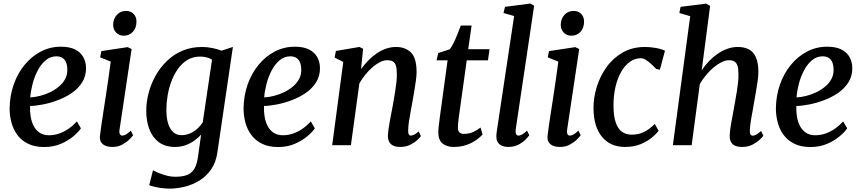

<svg xmlns="http://www.w3.org/2000/svg" viewBox="-20 -838 4971 1108"><path d="M447 -97.5Q433.5 -77 403.8 -51.8Q374 -26.5 331.2 -8Q288.5 10.5 235 10.5Q180.5 10.5 142 -8.5Q103.5 -27.5 80 -59.5Q56.5 -91.5 46 -131.2Q35.5 -171 35.5 -212.5Q36.5 -285.5 59 -350Q81.5 -414.5 121.8 -463.5Q162 -512.5 215.5 -540.5Q269 -568.5 331.5 -568.5Q381.5 -568.5 413.2 -552.5Q445 -536.5 460.5 -508.8Q476 -481 476.5 -446.5Q477 -399.5 454.5 -363.5Q432 -327.5 395 -302Q358 -276.5 314.2 -260Q270.5 -243.5 228 -235.2Q185.5 -227 153.5 -226.5Q152 -194 157.2 -163.8Q162.5 -133.5 175.2 -109.5Q188 -85.5 209.8 -71.5Q231.5 -57.5 262 -57.5Q294 -57.5 322.8 -67.8Q351.5 -78 377 -96Q402.5 -114 423.5 -137.5ZM306.5 -513Q271 -513 244 -490.5Q217 -468 198 -432Q179 -396 168.2 -354.8Q157.5 -313.5 154.5 -276Q180.5 -277 210.2 -284.5Q240 -292 268 -305.2Q296 -318.5 319.2 -337.8Q342.5 -357 356 -382Q369.5 -407 368.5 -437.5Q368 -475 351.8 -494Q335.5 -513 306.5 -513Z M628 10Q604.5 10 587.8 2.8Q571 -4.5 562.8 -18.8Q554.5 -33 557 -54.5Q559 -75 564 -109.2Q569 -143.5 575.8 -187.5Q582.5 -231.5 590.2 -281Q598 -330.5 605.2 -382Q612.5 -433.5 619 -482.5L558 -507L565 -543L716.5 -566L739.5 -555L670 -91Q667 -73 671.8 -64.2Q676.5 -55.5 685.5 -55.5Q695.5 -55.5 706.8 -61.8Q718 -68 735 -84L748 -57.5Q743 -50 727.2 -34Q711.5 -18 686.5 -4Q661.5 10 628 10ZM693.5 -632Q667.5 -632 650 -650.2Q632.5 -668.5 633 -697Q634 -730.5 654.8 -752.8Q675.5 -775 707.5 -775Q735 -775 751.5 -757.2Q768 -739.5 767.5 -713Q767.5 -677.5 747.2 -654.8Q727 -632 693.5 -632Z M1235 38Q1227 98 1198.8 139Q1170.5 180 1130.5 204.2Q1090.5 228.5 1045.8 239.5Q1001 250.5 959 250.5Q936.5 250.5 913 247.2Q889.5 244 870.2 239.5Q851 235 841 230.5L863 144.5Q873 150.5 893.5 159.2Q914 168 940 175Q966 182 993 182Q1032.5 182 1059 172Q1085.5 162 1101 137Q1116.5 112 1122.5 66.5L1140.5 -61Q1124 -43 1101.8 -26.8Q1079.5 -10.5 1051.5 -0.2Q1023.5 10 990.5 10Q933 10 896.2 -17.8Q859.5 -45.5 841.8 -92.5Q824 -139.5 824 -198.5Q824 -248.5 837.5 -300.8Q851 -353 877.5 -400.5Q904 -448 942.8 -485.8Q981.5 -523.5 1032.5 -545.2Q1083.5 -567 1146.5 -567Q1176.5 -567 1207 -560.5Q1237.5 -554 1258 -545.5L1324 -567ZM1203.5 -493.5Q1189.5 -503 1171.5 -507.2Q1153.5 -511.5 1135 -511.5Q1093.5 -511.5 1061.8 -492.2Q1030 -473 1006.8 -440.2Q983.5 -407.5 968.8 -367.5Q954 -327.5 947 -285Q940 -242.5 940 -204Q940 -169.5 945.8 -142.5Q951.5 -115.5 962.8 -96.5Q974 -77.5 990 -67.8Q1006 -58 1026.5 -58Q1054.5 -58 1078.2 -68.8Q1102 -79.5 1120.2 -96.5Q1138.5 -113.5 1150 -132Z M1797 -97.5Q1783.5 -77 1753.8 -51.8Q1724 -26.5 1681.2 -8Q1638.5 10.5 1585 10.5Q1530.5 10.5 1492 -8.5Q1453.5 -27.5 1430 -59.5Q1406.5 -91.5 1396 -131.2Q1385.5 -171 1385.5 -212.5Q1386.5 -285.5 1409 -350Q1431.5 -414.5 1471.8 -463.5Q1512 -512.5 1565.5 -540.5Q1619 -568.5 1681.5 -568.5Q1731.5 -568.5 1763.2 -552.5Q1795 -536.5 1810.5 -508.8Q1826 -481 1826.5 -446.5Q1827 -399.5 1804.5 -363.5Q1782 -327.5 1745 -302Q1708 -276.5 1664.2 -260Q1620.5 -243.5 1578 -235.2Q1535.5 -227 1503.5 -226.5Q1502 -194 1507.2 -163.8Q1512.5 -133.5 1525.2 -109.5Q1538 -85.5 1559.8 -71.5Q1581.5 -57.5 1612 -57.5Q1644 -57.5 1672.8 -67.8Q1701.5 -78 1727 -96Q1752.5 -114 1773.5 -137.5ZM1656.5 -513Q1621 -513 1594 -490.5Q1567 -468 1548 -432Q1529 -396 1518.2 -354.8Q1507.5 -313.5 1504.5 -276Q1530.5 -277 1560.2 -284.5Q1590 -292 1618 -305.2Q1646 -318.5 1669.2 -337.8Q1692.5 -357 1706 -382Q1719.5 -407 1718.5 -437.5Q1718 -475 1701.8 -494Q1685.5 -513 1656.5 -513Z M2063.5 -439Q2082.5 -465.5 2105.2 -488.8Q2128 -512 2153.8 -529.8Q2179.5 -547.5 2207.8 -557.2Q2236 -567 2265.5 -567Q2319 -567 2351.5 -535.2Q2384 -503.5 2384 -422Q2384 -402 2379.8 -371Q2375.5 -340 2369.8 -307Q2364 -274 2359.5 -247Q2355 -221.5 2349.5 -193Q2344 -164.5 2340 -136.8Q2336 -109 2335.5 -87Q2335 -70 2339 -62.8Q2343 -55.5 2350 -55.5Q2359 -55.5 2370 -61Q2381 -66.5 2396.5 -79.5L2409 -52.5Q2405 -46 2389 -30.8Q2373 -15.5 2347.8 -2.8Q2322.5 10 2289.5 10Q2262.5 10 2246.8 1.2Q2231 -7.5 2224.5 -22.5Q2218 -37.5 2218.5 -58Q2219.5 -72.5 2222 -91.8Q2224.5 -111 2228.5 -133Q2232.5 -155 2236.8 -177.2Q2241 -199.5 2245 -220Q2248.5 -241 2253 -265.2Q2257.5 -289.5 2261.2 -315Q2265 -340.5 2267.8 -365.2Q2270.5 -390 2270 -412Q2270 -443 2264.5 -459.8Q2259 -476.5 2246.8 -483.5Q2234.5 -490.5 2214 -490.5Q2195 -490.5 2173.5 -479.8Q2152 -469 2130.5 -450.8Q2109 -432.5 2089.2 -408.2Q2069.5 -384 2054 -357.5L2005 0H1897L1961 -480.5L1911 -506L1918.5 -544L2054 -567L2075.5 -556.5Z M2630 -177.5Q2627.5 -160.5 2626 -148Q2624.5 -135.5 2623.5 -124.2Q2622.5 -113 2622.5 -100.5Q2622.5 -83.5 2630.8 -74.5Q2639 -65.5 2655.5 -65.5Q2689 -65.5 2713 -77.2Q2737 -89 2753 -102L2765 -62Q2753 -48 2730 -31.2Q2707 -14.5 2673.8 -2.2Q2640.5 10 2597 10Q2559.5 10 2534.5 -9.5Q2509.5 -29 2509.5 -74.5Q2509.5 -79.5 2509.8 -86Q2510 -92.5 2511 -102.5Q2512 -112.5 2513.8 -126.2Q2515.5 -140 2518 -160L2563 -490H2499.5L2509 -532L2574 -553Q2585 -564.5 2597 -588.8Q2609 -613 2620 -640.8Q2631 -668.5 2639 -690.5H2701.5L2682 -554H2805L2796 -490H2673.5Z M2956 -91Q2954 -74 2958.2 -64.8Q2962.5 -55.5 2971.5 -55.5Q2980.5 -55.5 2991.8 -61.2Q3003 -67 3021.5 -84L3034.5 -57.5Q3029.5 -50 3014.2 -34Q2999 -18 2973.5 -4Q2948 10 2911.5 10Q2893.5 10 2878 3.8Q2862.5 -2.5 2853.2 -16.2Q2844 -30 2844.5 -52.5Q2844.5 -57 2845 -63.8Q2845.5 -70.5 2846.5 -77Q2847.5 -83.5 2848 -88L2947 -745.5L2885.5 -763L2894.5 -798.5L3041 -817.5L3062.5 -805Z M3211 10Q3187.5 10 3170.8 2.8Q3154 -4.5 3145.8 -18.8Q3137.5 -33 3140 -54.5Q3142 -75 3147 -109.2Q3152 -143.5 3158.8 -187.5Q3165.5 -231.5 3173.2 -281Q3181 -330.5 3188.2 -382Q3195.5 -433.5 3202 -482.5L3141 -507L3148 -543L3299.5 -566L3322.5 -555L3253 -91Q3250 -73 3254.8 -64.2Q3259.5 -55.5 3268.5 -55.5Q3278.5 -55.5 3289.8 -61.8Q3301 -68 3318 -84L3331 -57.5Q3326 -50 3310.2 -34Q3294.5 -18 3269.5 -4Q3244.5 10 3211 10ZM3276.5 -632Q3250.5 -632 3233 -650.2Q3215.5 -668.5 3216 -697Q3217 -730.5 3237.8 -752.8Q3258.5 -775 3290.5 -775Q3318 -775 3334.5 -757.2Q3351 -739.5 3350.5 -713Q3350.5 -677.5 3330.2 -654.8Q3310 -632 3276.5 -632Z M3586.5 10Q3502.5 10 3454 -48.5Q3405.5 -107 3405 -213.5Q3404.5 -272.5 3423.2 -334.5Q3442 -396.5 3479.2 -449.2Q3516.5 -502 3572.5 -534.5Q3628.5 -567 3702.5 -567Q3730.5 -567 3763 -561.5Q3795.5 -556 3817.5 -545.5L3788 -435.5L3767 -440Q3754.5 -453.5 3739 -467.8Q3723.5 -482 3707.8 -492Q3692 -502 3678 -502Q3644.5 -502 3615.5 -481.8Q3586.5 -461.5 3565 -424Q3543.5 -386.5 3531.5 -335.2Q3519.5 -284 3520.5 -222Q3521 -167 3533.2 -131.2Q3545.5 -95.5 3568.5 -78.2Q3591.5 -61 3624.5 -61Q3655 -61 3678.2 -69Q3701.5 -77 3721 -91Q3740.5 -105 3759 -122.5L3780.5 -83Q3768 -66 3741.8 -44Q3715.5 -22 3676.8 -6Q3638 10 3586.5 10Z M4263 10Q4235.5 10 4219.5 1.8Q4203.5 -6.5 4197 -21.5Q4190.5 -36.5 4191 -58Q4191.5 -72.5 4194 -91.8Q4196.5 -111 4200.5 -133Q4204.5 -155 4208.8 -177.2Q4213 -199.5 4216.5 -220Q4220 -241 4224.5 -265.2Q4229 -289.5 4233 -315Q4237 -340.5 4239.5 -365.2Q4242 -390 4241.5 -412Q4241.5 -443 4235.5 -459.8Q4229.5 -476.5 4217.5 -483.5Q4205.5 -490.5 4187 -490.5Q4167 -490.5 4144.5 -479.5Q4122 -468.5 4099 -449.5Q4076 -430.5 4055.5 -405.8Q4035 -381 4018.5 -353.5L3971.5 0H3863L3963 -744.5L3900.5 -763L3907.5 -798.5L4054.5 -817L4078 -804L4029.5 -432.5Q4048 -460.5 4071.2 -484.8Q4094.5 -509 4121.5 -527.5Q4148.5 -546 4177.8 -556.5Q4207 -567 4238 -567Q4274 -567 4300.8 -553.5Q4327.5 -540 4342 -508Q4356.5 -476 4356.5 -421.5Q4356.5 -401.5 4352.2 -370.8Q4348 -340 4342.2 -307Q4336.5 -274 4331.5 -247Q4328.5 -228 4324.8 -207Q4321 -186 4317 -164.5Q4313 -143 4310.5 -123.2Q4308 -103.5 4307 -87Q4306.5 -69.5 4311.2 -62.2Q4316 -55 4323.5 -55Q4333.5 -55 4344.2 -61.2Q4355 -67.5 4372.5 -82L4385 -54.5Q4381 -48 4364.8 -32.5Q4348.5 -17 4322.8 -3.5Q4297 10 4263 10Z M4869 -97.5Q4855.5 -77 4825.8 -51.8Q4796 -26.5 4753.2 -8Q4710.5 10.5 4657 10.5Q4602.5 10.5 4564 -8.5Q4525.5 -27.5 4502 -59.5Q4478.5 -91.5 4468 -131.2Q4457.5 -171 4457.5 -212.5Q4458.5 -285.5 4481 -350Q4503.5 -414.5 4543.8 -463.5Q4584 -512.5 4637.5 -540.5Q4691 -568.5 4753.5 -568.5Q4803.5 -568.5 4835.2 -552.5Q4867 -536.5 4882.5 -508.8Q4898 -481 4898.5 -446.5Q4899 -399.5 4876.5 -363.5Q4854 -327.5 4817 -302Q4780 -276.5 4736.2 -260Q4692.5 -243.5 4650 -235.2Q4607.5 -227 4575.5 -226.5Q4574 -194 4579.2 -163.8Q4584.5 -133.5 4597.2 -109.5Q4610 -85.5 4631.8 -71.5Q4653.5 -57.5 4684 -57.5Q4716 -57.5 4744.8 -67.8Q4773.5 -78 4799 -96Q4824.5 -114 4845.5 -137.5ZM4728.5 -513Q4693 -513 4666 -490.5Q4639 -468 4620 -432Q4601 -396 4590.2 -354.8Q4579.5 -313.5 4576.5 -276Q4602.5 -277 4632.2 -284.5Q4662 -292 4690 -305.2Q4718 -318.5 4741.2 -337.8Q4764.5 -357 4778 -382Q4791.5 -407 4790.5 -437.5Q4790 -475 4773.8 -494Q4757.5 -513 4728.5 -513Z"/></svg>

Font: Merriweather 20pt Medium
Style: Italic
Weight: 500
Italic angle: -7.8°
Version: Version 2.101